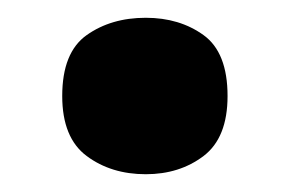

<svg xmlns="http://www.w3.org/2000/svg" viewBox="-20 -183 327 216"><path d="M50 -75Q50 -124 77.5 -143.5Q105 -163 144 -163Q182 -163 209 -143.5Q236 -124 236 -75Q236 -28 209 -7.5Q182 13 144 13Q105 13 77.5 -7.5Q50 -28 50 -75Z"/></svg>

Font: Noto Sans Myanmar ExtraBold
Style: Regular
Weight: 800
Designer: Monotype Design Team
Foundry: Monotype Imaging Inc.
Version: Version 2.107; ttfautohint (v1.8.4.7-5d5b)